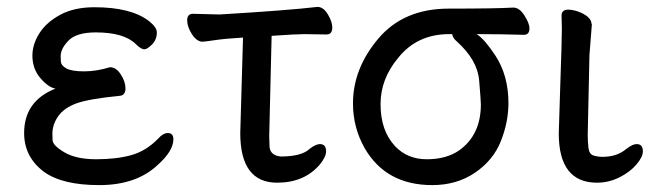

<svg xmlns="http://www.w3.org/2000/svg" viewBox="-20 -513 1885 557"><path d="M268 24Q160 24 107 -15Q50 -58 50 -127Q50 -220 141 -256Q121 -259 97.5 -286Q74 -313 74 -352Q74 -384 94 -416Q114 -448 154.5 -470Q195 -492 254 -492Q360 -492 412 -452Q435 -434 435 -419Q435 -398 421 -384Q407 -370 399 -370Q389 -370 374 -385Q340 -419 258 -419Q202 -419 179 -395.5Q156 -372 156 -350Q156 -348 156.5 -335.5Q157 -323 172.5 -314.5Q188 -306 224 -306Q260 -306 299 -318Q317 -318 330.5 -297Q344 -276 344 -257Q344 -236 327 -235Q237 -226 201.5 -213Q166 -200 149 -176Q132 -152 132 -125Q132 -122 132.5 -106.5Q133 -91 167 -71Q201 -51 259 -51Q318 -51 361 -63Q404 -75 439 -111Q453 -127 467 -127Q483 -127 483 -109Q483 -75 437 -34Q375 24 268 24Z M784 17Q677 17 677 -127L685 -404Q634 -401 607 -397Q580 -393 568 -392Q551 -392 537 -413.5Q523 -435 523 -454Q523 -473 540 -473L617 -471Q817 -483 901 -493Q918 -493 931 -471.5Q944 -450 944 -433Q944 -413 927 -413L862 -414Q840 -414 768 -409L761 -118L762 -86Q765 -62 794 -59Q855 -59 878 -81Q896 -95 908 -95Q926 -95 926 -74Q926 -58 908 -36Q863 17 784 17Z M1311 -76Q1375 -121 1375 -210Q1375 -221 1370 -280Q1365 -339 1305 -393Q1293 -403 1292 -414H1283Q1190 -414 1135 -345Q1084 -284 1084 -211Q1084 -134 1126 -89Q1162 -51 1218 -51Q1274 -51 1311 -76ZM1234 24Q1100 24 1038 -83Q1004 -143 1004 -213Q1004 -314 1077.5 -401Q1151 -488 1282 -488Q1418 -488 1469 -491Q1487 -491 1501.5 -468Q1516 -445 1516 -431Q1516 -412 1500 -412Q1433 -414 1363 -414Q1386 -399 1417 -352Q1455 -294 1455 -214Q1455 -159 1433 -103.5Q1411 -48 1358 -12Q1305 24 1234 24Z M1712 17Q1601 17 1601 -126L1605 -254Q1610 -397 1610 -429L1609 -470Q1611 -485 1628 -485Q1640 -485 1656 -480Q1694 -466 1696 -445L1697 -442L1690 -353L1685 -122Q1685 -104 1687 -85Q1689 -66 1701.5 -62Q1714 -58 1728 -58Q1770 -58 1797 -81Q1815 -95 1827 -95Q1845 -95 1845 -74Q1845 -58 1826.5 -36Q1808 -14 1777 1.5Q1746 17 1712 17Z"/></svg>

Font: LXGW WenKai Lite Medium
Style: Regular
Weight: 500
Designer: LXGW / Fontworks Inc.
Foundry: LXGW / Fontworks Inc.
Version: Version 1.511; March 25, 2025